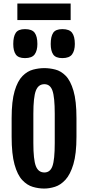

<svg xmlns="http://www.w3.org/2000/svg" viewBox="-20 -1069 503 1096"><path d="M232.4 7.3Q200.2 7.3 167.5 -2.2Q134.8 -11.7 107.2 -41Q79.6 -70.3 63 -129.6Q46.4 -189 46.4 -288.6V-394Q46.4 -492.2 63.5 -549.6Q80.6 -606.9 108.4 -635Q136.2 -663.1 168.9 -671.6Q201.7 -680.2 232.9 -680.2Q263.2 -680.2 295.4 -672.1Q327.6 -664.1 355 -636.5Q382.3 -608.9 399.4 -551Q416.5 -493.2 416.5 -394V-288.6Q416.5 -190.4 398.9 -131.6Q381.3 -72.8 353.5 -42.7Q325.7 -12.7 293.7 -2.7Q261.7 7.3 232.4 7.3ZM233.4 -84.5Q266.6 -84.5 279.5 -121.1Q292.5 -157.7 292.5 -252V-419.4Q292.5 -514.2 279.5 -551.3Q266.6 -588.4 233.4 -588.4Q198.7 -588.4 184.6 -551.3Q170.4 -514.2 170.4 -419.4V-252Q170.4 -157.7 184.6 -121.1Q198.7 -84.5 233.4 -84.5ZM122.6 -737.3Q84.5 -737.3 70.1 -758.1Q55.7 -778.8 55.7 -817.9Q55.7 -859.9 69.8 -881.3Q84 -902.8 122.6 -902.8Q162.6 -902.8 178 -881.8Q193.4 -860.8 193.4 -817.9Q193.4 -780.3 178 -758.8Q162.6 -737.3 122.6 -737.3ZM335.9 -737.3Q297.9 -737.3 283.7 -758.1Q269.5 -778.8 269.5 -817.9Q269.5 -859.9 283.4 -881.3Q297.4 -902.8 335.9 -902.8Q376 -902.8 391.6 -881.8Q407.2 -860.8 407.2 -817.9Q407.2 -780.3 391.6 -758.8Q376 -737.3 335.9 -737.3ZM79.1 -1048.8H383.3V-954.6H79.1Z"/></svg>

Font: Fjalla One
Style: Regular
Weight: 400
Designer: Irina Smirnova, Eben Sorkin
Foundry: Sorkin Type
Version: Version 1.002; ttfautohint (v1.8.4.7-5d5b);gftools[0.9.25]